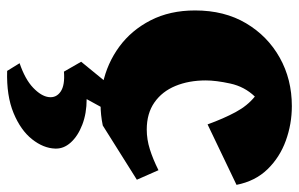

<svg xmlns="http://www.w3.org/2000/svg" viewBox="-166 -378 817 524"><g transform="rotate(90 242.0 -115.5)"><path d="M322 12Q264 24 208 12Q152 0 107 -33Q62 -66 35 -118.5Q8 -171 8 -240Q8 -320 43 -379Q78 -438 137 -471Q196 -504 269 -504Q318 -504 363.5 -487.5Q409 -471 441.5 -437.5Q474 -404 484 -353L319 -274Q303 -318 285.5 -350.5Q268 -383 243 -403Q216 -375 207.5 -336Q199 -297 199 -269Q199 -223 214 -186.5Q229 -150 259 -129Q289 -108 333 -108Q360 -108 387 -116.5Q414 -125 444 -140L470 -81ZM173 273 152 239Q196 224 219 202Q242 180 244.5 159.5Q247 139 229.5 127Q212 115 175 118L148 71L211 -6H284L250 56Q289 56 320 68Q351 80 368.5 99.5Q386 119 385 142Q384 174 359.5 205Q335 236 288 255.5Q241 275 173 273Z"/></g></svg>

Font: Eczar ExtraBold
Style: Regular
Weight: 800
Designer: Vaibhav Singh
Foundry: Rosetta Type Foundry
Version: Version 2.000